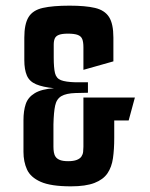

<svg xmlns="http://www.w3.org/2000/svg" viewBox="-20 -657 530 679"><path d="M231 2Q160 2 124 -14Q88 -30 75.5 -57.5Q63 -85 63 -120V-232Q63 -265 71 -289Q79 -313 103 -327.5Q127 -342 171 -345Q131 -349 107.5 -359Q84 -369 75 -390Q66 -411 66 -444V-524Q66 -572 81 -596.5Q96 -621 131.5 -629Q167 -637 226 -637Q282 -637 316 -629Q350 -621 365.5 -597Q381 -573 381 -524V-440L275 -410V-490Q275 -508 271 -518.5Q267 -529 255 -533.5Q243 -538 220 -538Q200 -538 189 -534Q178 -530 174 -521.5Q170 -513 170 -499V-454Q170 -417 174.5 -398.5Q179 -380 195.5 -373.5Q212 -367 247 -366H291V-329L247 -328Q214 -327 197 -317Q180 -307 175 -283.5Q170 -260 169 -217V-138Q169 -128 170.5 -118.5Q172 -109 177 -102Q182 -95 192.5 -91Q203 -87 221 -87Q240 -87 251.5 -91.5Q263 -96 268 -103.5Q273 -111 274 -120Q275 -129 275 -138V-312H457L435 -231H384V-169Q384 -129 379.5 -97.5Q375 -66 360 -44Q345 -22 314 -10Q283 2 231 2Z"/></svg>

Font: Smooch Sans
Style: Bold
Weight: 700
Designer: Robert E. Leuschke
Foundry: Robert E. Leuschke
Version: Version 1.010